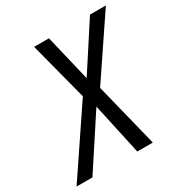

<svg xmlns="http://www.w3.org/2000/svg" viewBox="-223 -839 916 964"><g transform="rotate(-30 235.0 -357.0)"><path d="M-56 0 198 -377 110 -714H196L260 -446L434 -714H526L294 -370L386 0H296L231 -298L36 0Z"/></g></svg>

Font: Noto Sans UI SemiCondensed
Style: Italic
Weight: 400
Width: 4
Italic angle: -12°
Designer: Monotype Design Team
Foundry: Monotype Imaging Inc.
Version: Version 1.901